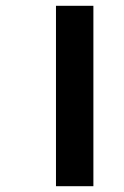

<svg xmlns="http://www.w3.org/2000/svg" viewBox="-20 -642 428 662"><path d="M173 -622H302V0H173Z"/></svg>

Font: Noto Sans Devanagari UI SemiCondensed
Style: Bold
Weight: 700
Width: 4
Designer: Jelle Bosma - Monotype Design Team
Foundry: Monotype Imaging Inc.
Version: Version 2.004; ttfautohint (v1.8.4.7-5d5b)